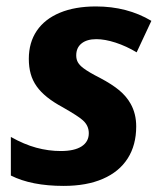

<svg xmlns="http://www.w3.org/2000/svg" viewBox="-20 -576 513 605"><path d="M14.2 -22.9V-144.5Q55.7 -121.1 94.2 -110.6Q132.8 -100.1 171.4 -100.1Q214.4 -100.1 237.1 -114.7Q259.8 -129.4 259.8 -156.2Q259.8 -180.2 241.2 -196.8Q228.5 -209 177.2 -238.3Q120.6 -268.6 95.7 -303.7Q82.5 -322.3 76.7 -343.5Q70.8 -364.7 70.8 -390.6Q70.8 -441.9 95.9 -479Q121.1 -516.1 168.7 -535.9Q216.3 -555.7 282.2 -555.7Q380.9 -555.7 457 -510.3L410.6 -411.1Q377.9 -430.7 344.2 -441.7Q310.5 -452.6 283.7 -452.6Q253.9 -452.6 237.1 -439.2Q220.2 -425.8 220.2 -401.4Q220.2 -388.7 225.6 -379.4Q231 -370.1 242.7 -361.3Q259.3 -348.6 294.9 -330.6Q333 -310.5 356 -291.3Q378.9 -272 391.6 -249Q409.2 -217.8 409.2 -177.7Q409.2 -118.7 382.3 -76.7Q355.5 -34.7 304.2 -12.5Q252.9 9.8 180.7 9.8Q79.1 9.8 14.2 -22.9Z"/></svg>

Font: Viking Open Sans
Style: Bold Italic
Weight: 700
Italic angle: -12°
Foundry: Ascender Corporation
Version: Version 2.000